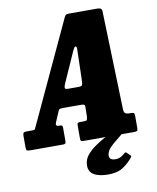

<svg xmlns="http://www.w3.org/2000/svg" viewBox="-152 -833 925 1133"><g transform="rotate(-10 310.0 -267.0)"><path d="M-49.5 -25.5V-90.5Q-49.5 -103 -45.8 -108.2Q-42 -113.5 -28.5 -113.5H9Q22 -113.5 23.8 -118.5Q25.5 -123.5 30 -131.5L312.5 -739Q318 -749.5 322.2 -752.2Q326.5 -755 342.5 -755H507Q523.5 -755 530.2 -750.5Q537 -746 537.5 -734.5L556 -142.5Q556.5 -127.5 563.2 -120.5Q570 -113.5 589.5 -113.5H596Q608.5 -113.5 614.2 -110.8Q620 -108 620 -94.5V-21Q620 -7 616 -3.5Q612 0 598 0H294.5Q281 0 278.5 -4.5Q276 -9 276 -22.5V-93.5Q276 -107 279.8 -110.2Q283.5 -113.5 297 -113.5H315Q331.5 -113.5 334.5 -118Q337.5 -122.5 339 -137L340 -195.5Q340.5 -206.5 335 -209.5Q329.5 -212.5 315 -212.5H212.5Q198.5 -212.5 191.8 -211.5Q185 -210.5 181 -201L152.5 -134Q144.5 -113.5 167 -113.5H172.5Q183.5 -113.5 186.2 -109.8Q189 -106 189 -95V-18.5Q189 -6.5 184.8 -3.2Q180.5 0 169 0H-21.5Q-40 0 -44.8 -3.5Q-49.5 -7 -49.5 -25.5ZM327.5 -535.5 244.5 -349Q240 -338 239.2 -328.5Q238.5 -319 258 -319H322Q340 -319 343 -327.2Q346 -335.5 346.5 -347.5L351.5 -537.5Q352 -557.5 344.5 -557.5Q340.5 -557.5 336 -551Q331.5 -544.5 327.5 -535.5ZM404 220.5Q347.5 220.5 316.5 200.8Q285.5 181 290 137Q292.5 107.5 313.2 83Q334 58.5 364.2 37.8Q394.5 17 425.5 0.2Q456.5 -16.5 480 -30Q489 -35.5 499.8 -31.2Q510.5 -27 513 -24Q522.5 -14.5 525.2 -9.8Q528 -5 520.5 1.5Q506 14.5 485.8 30Q465.5 45.5 448.5 63Q431.5 80.5 426.5 101Q418 139 462 139Q480.5 139 493.5 132Q506.5 125 516.5 115.5Q526 106.5 532 112L552.5 132Q556.5 135 556 137.5Q555.5 140 551.5 146Q530 173 495.8 196.8Q461.5 220.5 404 220.5Z"/></g></svg>

Font: Besley* Condensed Heavy
Style: Italic
Weight: 800
Width: 3
Italic angle: -13°
Designer: Owen Earl
Foundry: indestructible type*
Version: Version 3.000; ttfautohint (v1.8.3)